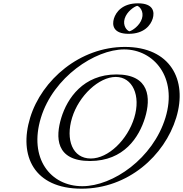

<svg xmlns="http://www.w3.org/2000/svg" viewBox="-20 -1123 1104 1158"><path d="M812.2 -1103C863.2 -1103 891.7 -1062 876.1 -1011C860.5 -960 807 -919 756 -919C705 -919 676.5 -960 692.1 -1011C707.7 -1062 761.2 -1103 812.2 -1103ZM389.8 -413C427.4 -536 533 -659 678 -659C824 -659 852.4 -536 814.8 -413C777.2 -290 677.6 -167 527.6 -167C373.6 -167 352.2 -290 389.8 -413ZM186.8 -413C260.4 -654 506.3 -840 733.3 -840C962.3 -840 1091.4 -654 1017.8 -413C944.1 -172 708.9 15 471.9 15C227.9 15 113.1 -172 186.8 -413ZM807.6 -1088C850.4 -1088 874.2 -1053.7 861.1 -1011C848 -968.3 803.3 -934 760.6 -934C717.8 -934 694 -968.3 707.1 -1011C720.2 -1053.7 764.9 -1088 807.6 -1088ZM374.8 -413C336 -286.1 357.8 -152 523 -152C684.1 -152 790.9 -285.9 829.8 -413C868.7 -540.4 839.7 -674 682.6 -674C526.5 -674 413.8 -540.5 374.8 -413ZM201.8 -413C130.4 -179.5 241.1 0 476.5 0C704.9 0 931.4 -179.7 1002.8 -413C1074 -646 949.2 -825 728.7 -825C510.2 -825 273 -645.9 201.8 -413ZM807.6 -1088C764.9 -1088 720.2 -1053.7 707.1 -1011C694 -968.3 717.8 -934 760.6 -934C803.3 -934 848 -968.3 861.1 -1011C874.2 -1053.7 850.4 -1088 807.6 -1088ZM374.8 -413C413.8 -540.5 526.5 -674 682.6 -674C839.7 -674 868.7 -540.4 829.8 -413C790.9 -285.9 684.1 -152 523 -152C357.8 -152 336 -286.1 374.8 -413ZM201.8 -413C273 -645.9 510.2 -825 728.7 -825C949.2 -825 1074 -646 1002.8 -413C931.4 -179.7 704.9 0 476.5 0C241.1 0 130.4 -179.5 201.8 -413ZM812.2 -1103C761.2 -1103 707.7 -1062 692.1 -1011C676.5 -960 705 -919 756 -919C807 -919 860.5 -960 876.1 -1011C891.7 -1062 863.2 -1103 812.2 -1103ZM389.8 -413C352.2 -290 373.6 -167 527.6 -167C677.5 -167 777.2 -290 814.8 -413C852.4 -536 823.9 -659 678 -659C533 -659 427.4 -536 389.8 -413ZM186.8 -413C113.1 -172 227.9 15 471.9 15C708.9 15 944.1 -172 1017.8 -413C1091.4 -654 962.3 -840 733.3 -840C506.3 -840 260.4 -654 186.8 -413ZM807.6 -1087.8C822.8 -1084 849.2 -1053.7 836.1 -1011C822.9 -968 777.6 -937.9 760.6 -934.2C745.3 -938 719 -968.3 732.1 -1011C745.2 -1054 790.6 -1084.1 807.6 -1087.8ZM349.8 -413C314.1 -296.2 313.9 -152 523 -152C728.2 -152 819 -296.1 854.8 -413C890.5 -530 883.9 -674 682.6 -674C482.3 -674 385.6 -530.1 349.8 -413ZM226.8 -413C301.5 -657.6 553.4 -825 728.7 -825C906 -825 1052.6 -657.7 977.8 -413C902.9 -168.2 661.8 0 476.5 0C284 0 151.9 -168.1 226.8 -413ZM812.2 -1103C718.2 -1103 679.1 -1050.3 667.1 -1011C655.1 -971.7 661.9 -919 756 -919C850 -919 889.1 -971.7 901.1 -1011C913.1 -1050.3 906.3 -1103 812.2 -1103ZM414.8 -413C455.6 -546.5 577.3 -659 678 -659C779.7 -659 830.6 -546.4 789.8 -413C749 -279.7 633.3 -167 527.6 -167C417.6 -167 374.1 -279.8 414.8 -413ZM161.8 -413C91.6 -183.4 185 15 471.9 15C752 15 972.6 -183.5 1042.8 -413C1112.9 -642.4 1005.5 -840 733.3 -840C463.1 -840 231.9 -642.3 161.8 -413Z"/></svg>

Font: Hussar Outliner
Style: Obl
Weight: 700
Foundry: Cannot Into Space Fonts
Version: Version 0.92